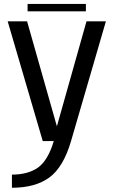

<svg xmlns="http://www.w3.org/2000/svg" viewBox="-20 -698 572 950"><path d="M191.5 0H246C227.5 63 201.5 106.5 169 130.5C136 154 92.5 166 39 166V231C116.5 231 178 214 224.5 180C270.5 146 306.5 86 331.5 0L504 -592.5H408L261.5 -73L114 -592.5H18ZM116.5 -642H405V-678.5H116.5Z"/></svg>

Font: Anybody
Style: Regular
Weight: 400
Designer: Tyler Finck
Foundry: Etcetera Type Company
Version: Version 1.110